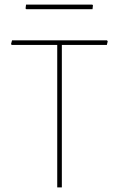

<svg xmlns="http://www.w3.org/2000/svg" viewBox="-20 -812 515 832"><path d="M442.9 -617.2H248V0H228V-617.2H30.8L27.8 -621.1L32.2 -637.2H443.8L446.8 -632.8ZM380.9 -772H94.2L90.8 -774.9L92.8 -792H379.9L382.8 -789.1Z"/></svg>

Font: Datalegreya
Style: Thin
Weight: 250
Designer: Figs Lab
Foundry: Figs Lab
Version: Version 1.002;PS 001.002;hotconv 1.0.70;makeotf.lib2.5.58329